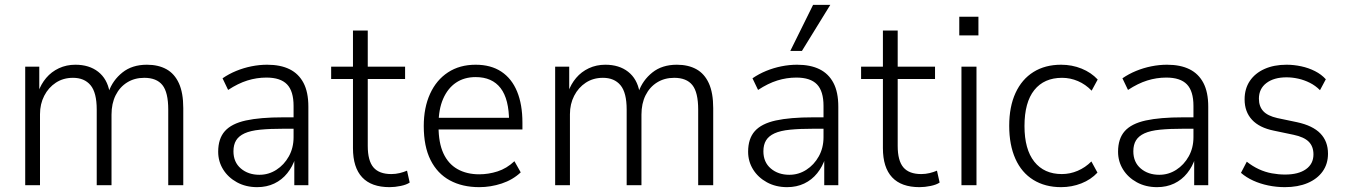

<svg xmlns="http://www.w3.org/2000/svg" viewBox="-20 -764 5552 792"><path d="M84 0V-489H142V-385H138Q149 -417 170.5 -442.5Q192 -468 223 -482.5Q254 -497 291 -497Q348 -497 385 -468Q422 -439 432 -385H428Q445 -433 485 -465Q525 -497 586 -497Q633 -497 666.5 -478.5Q700 -460 718 -420.5Q736 -381 736 -318V0H674V-312Q674 -383 650 -413Q626 -443 575 -443Q535 -443 504.5 -424Q474 -405 457 -371Q440 -337 440 -291V0H379V-312Q379 -382 353.5 -412.5Q328 -443 281 -443Q241 -443 210.5 -423Q180 -403 162.5 -369Q145 -335 145 -293V0Z M1041 8Q994 8 957.5 -12Q921 -32 900.5 -65Q880 -98 880 -138Q880 -192 907.5 -223Q935 -254 994 -267Q1053 -280 1148 -280H1203V-233H1152Q1093 -233 1053 -229Q1013 -225 989 -214Q965 -203 954 -185Q943 -167 943 -140Q943 -95 973.5 -69Q1004 -43 1050 -43Q1088 -43 1120 -63.5Q1152 -84 1171.5 -119Q1191 -154 1191 -198V-327Q1191 -388 1164 -416Q1137 -444 1079 -444Q1039 -444 1000.5 -432Q962 -420 921 -393L898 -441Q924 -459 954.5 -471.5Q985 -484 1017.5 -490.5Q1050 -497 1082 -497Q1137 -497 1174.5 -478.5Q1212 -460 1232 -422Q1252 -384 1252 -324V0H1194V-111H1198Q1187 -77 1165 -49.5Q1143 -22 1111.5 -7Q1080 8 1041 8Z M1587 8Q1512 8 1474 -32.5Q1436 -73 1436 -153V-438H1346V-489H1436V-638H1497V-489H1651V-438H1497V-162Q1497 -101 1520.5 -73.5Q1544 -46 1594 -46Q1612 -46 1628.5 -50Q1645 -54 1659 -60L1670 -11Q1657 -2 1633 3Q1609 8 1587 8Z M1957 8Q1887 8 1835.5 -20Q1784 -48 1756 -104Q1728 -160 1728 -244Q1728 -320 1754 -377Q1780 -434 1828 -465.5Q1876 -497 1942 -497Q2005 -497 2048 -468.5Q2091 -440 2113 -386.5Q2135 -333 2135 -258V-230H1773V-278H2097L2080 -261Q2080 -355 2045 -400.5Q2010 -446 1942 -446Q1895 -446 1861 -423Q1827 -400 1808 -356.5Q1789 -313 1789 -251V-242Q1789 -175 1809 -131.5Q1829 -88 1867 -66.5Q1905 -45 1957 -45Q1995 -45 2032.5 -57Q2070 -69 2102 -99L2128 -53Q2095 -22 2049.5 -7Q2004 8 1957 8Z M2270 0V-489H2328V-385H2324Q2335 -417 2356.5 -442.5Q2378 -468 2409 -482.5Q2440 -497 2477 -497Q2534 -497 2571 -468Q2608 -439 2618 -385H2614Q2631 -433 2671 -465Q2711 -497 2772 -497Q2819 -497 2852.5 -478.5Q2886 -460 2904 -420.5Q2922 -381 2922 -318V0H2860V-312Q2860 -383 2836 -413Q2812 -443 2761 -443Q2721 -443 2690.5 -424Q2660 -405 2643 -371Q2626 -337 2626 -291V0H2565V-312Q2565 -382 2539.5 -412.5Q2514 -443 2467 -443Q2427 -443 2396.5 -423Q2366 -403 2348.5 -369Q2331 -335 2331 -293V0Z M3227 8Q3180 8 3143.5 -12Q3107 -32 3086.5 -65Q3066 -98 3066 -138Q3066 -192 3093.5 -223Q3121 -254 3180 -267Q3239 -280 3334 -280H3389V-233H3338Q3279 -233 3239 -229Q3199 -225 3175 -214Q3151 -203 3140 -185Q3129 -167 3129 -140Q3129 -95 3159.5 -69Q3190 -43 3236 -43Q3274 -43 3306 -63.5Q3338 -84 3357.5 -119Q3377 -154 3377 -198V-327Q3377 -388 3350 -416Q3323 -444 3265 -444Q3225 -444 3186.5 -432Q3148 -420 3107 -393L3084 -441Q3110 -459 3140.5 -471.5Q3171 -484 3203.5 -490.5Q3236 -497 3268 -497Q3323 -497 3360.5 -478.5Q3398 -460 3418 -422Q3438 -384 3438 -324V0H3380V-111H3384Q3373 -77 3351 -49.5Q3329 -22 3297.5 -7Q3266 8 3227 8ZM3240 -554 3334 -744H3405L3288 -554Z M3773 8Q3698 8 3660 -32.5Q3622 -73 3622 -153V-438H3532V-489H3622V-638H3683V-489H3837V-438H3683V-162Q3683 -101 3706.5 -73.5Q3730 -46 3780 -46Q3798 -46 3814.5 -50Q3831 -54 3845 -60L3856 -11Q3843 -2 3819 3Q3795 8 3773 8Z M3937 -618V-695H4016V-618ZM3946 0V-489H4008V0Z M4357 8Q4291 8 4242.5 -22Q4194 -52 4168.5 -109Q4143 -166 4143 -245Q4143 -324 4169 -380.5Q4195 -437 4243 -467Q4291 -497 4357 -497Q4402 -497 4441.5 -481Q4481 -465 4508 -436L4483 -390Q4458 -416 4426.5 -429.5Q4395 -443 4361 -443Q4287 -443 4246.5 -392.5Q4206 -342 4206 -244Q4206 -148 4246.5 -97Q4287 -46 4360 -46Q4394 -46 4425.5 -59.5Q4457 -73 4482 -98L4507 -52Q4480 -23 4440.5 -7.5Q4401 8 4357 8Z M4753 8Q4706 8 4669.5 -12Q4633 -32 4612.5 -65Q4592 -98 4592 -138Q4592 -192 4619.5 -223Q4647 -254 4706 -267Q4765 -280 4860 -280H4915V-233H4864Q4805 -233 4765 -229Q4725 -225 4701 -214Q4677 -203 4666 -185Q4655 -167 4655 -140Q4655 -95 4685.5 -69Q4716 -43 4762 -43Q4800 -43 4832 -63.5Q4864 -84 4883.5 -119Q4903 -154 4903 -198V-327Q4903 -388 4876 -416Q4849 -444 4791 -444Q4751 -444 4712.5 -432Q4674 -420 4633 -393L4610 -441Q4636 -459 4666.5 -471.5Q4697 -484 4729.5 -490.5Q4762 -497 4794 -497Q4849 -497 4886.5 -478.5Q4924 -460 4944 -422Q4964 -384 4964 -324V0H4906V-111H4910Q4899 -77 4877 -49.5Q4855 -22 4823.5 -7Q4792 8 4753 8Z M5280 8Q5245 8 5211.5 1Q5178 -6 5149.5 -19Q5121 -32 5099 -51L5123 -97Q5147 -78 5173 -66Q5199 -54 5226.5 -49Q5254 -44 5281 -44Q5336 -44 5367 -66Q5398 -88 5398 -127Q5398 -160 5378.5 -179.5Q5359 -199 5316 -208L5235 -225Q5175 -237 5144.5 -270Q5114 -303 5114 -354Q5114 -398 5135.5 -430Q5157 -462 5196 -479.5Q5235 -497 5287 -497Q5317 -497 5347.5 -490.5Q5378 -484 5404.5 -470.5Q5431 -457 5449 -437L5425 -392Q5406 -411 5383 -422.5Q5360 -434 5335.5 -439.5Q5311 -445 5287 -445Q5235 -445 5204 -421.5Q5173 -398 5173 -357Q5173 -325 5191 -305.5Q5209 -286 5249 -277L5330 -260Q5395 -246 5426.5 -213.5Q5458 -181 5458 -130Q5458 -88 5436 -57Q5414 -26 5374 -9Q5334 8 5280 8Z"/></svg>

Font: Nunito Sans 10pt SemiCondensed Light
Style: Regular
Weight: 300
Width: 4
Designer: Vernon Adams
Foundry: Vernon Adams
Version: Version 3.101;gftools[0.9.27]